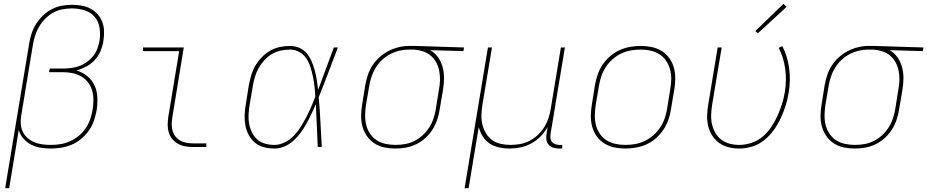

<svg xmlns="http://www.w3.org/2000/svg" viewBox="-20 -768 4844 1003"><path d="M7 215 132 -538Q136 -565 144.5 -591.5Q153 -618 168 -642Q183 -666 204 -686.5Q225 -707 250.5 -720Q276 -733 303 -738Q330 -743 357 -743Q382 -743 407 -738.5Q432 -734 453.5 -722.5Q475 -711 490.5 -693Q506 -675 514.5 -652.5Q523 -630 523.5 -604Q524 -578 520 -553Q516 -527 505 -501Q494 -475 475 -454.5Q456 -434 431 -420.5Q406 -407 379 -400Q410 -391 435 -371Q460 -351 473.5 -322.5Q487 -294 488.5 -260.5Q490 -227 485 -193Q480 -166 471 -138.5Q462 -111 445 -87Q428 -63 405 -43.5Q382 -24 355 -12.5Q328 -1 300 3.5Q272 8 245 8Q218 8 191 3.5Q164 -1 141.5 -13Q119 -25 102 -44.5Q85 -64 78 -89L28 215ZM245 -11Q270 -11 295.5 -15Q321 -19 345.5 -30Q370 -41 391.5 -58.5Q413 -76 428 -98.5Q443 -121 451.5 -146Q460 -171 464 -196Q468 -222 468 -247.5Q468 -273 461 -296Q454 -319 439.5 -338Q425 -357 404 -369Q383 -381 358.5 -386Q334 -391 308 -391H236L240 -410H312Q332 -410 353.5 -413Q375 -416 395.5 -423.5Q416 -431 434.5 -444.5Q453 -458 467 -475.5Q481 -493 488.5 -513.5Q496 -534 500 -555Q505 -589 500 -622.5Q495 -656 474.5 -680Q454 -704 422 -714Q390 -724 356 -724Q332 -724 307 -719.5Q282 -715 259 -702.5Q236 -690 217 -671Q198 -652 185 -630Q172 -608 164 -584Q156 -560 152 -535L91 -165Q87 -142 88.5 -120Q90 -98 99 -79.5Q108 -61 124 -47Q140 -33 159.5 -25Q179 -17 200.5 -14Q222 -11 245 -11Z M989 0Q968 0 948 -3.5Q928 -7 910.5 -16.5Q893 -26 880.5 -41Q868 -56 862 -75Q856 -94 856 -114.5Q856 -135 859 -156L916 -501H727V-520H940L880 -153Q877 -135 877 -117.5Q877 -100 882 -83.5Q887 -67 897.5 -54Q908 -41 922.5 -33Q937 -25 954.5 -22Q972 -19 989 -19H1058V0Z M1414 8Q1386 8 1359 1Q1332 -6 1312 -22.5Q1292 -39 1279.5 -62.5Q1267 -86 1262 -112.5Q1257 -139 1258 -167Q1259 -195 1264 -223L1280 -323Q1285 -349 1292.5 -375Q1300 -401 1314 -425Q1328 -449 1348 -469.5Q1368 -490 1392 -503.5Q1416 -517 1442.5 -522.5Q1469 -528 1495 -528Q1522 -528 1545 -517.5Q1568 -507 1583.5 -488Q1599 -469 1608.5 -446Q1618 -423 1624.5 -399Q1631 -375 1635 -349.5Q1639 -324 1642 -299Q1663 -354 1683 -409.5Q1703 -465 1724 -520H1745Q1720 -455 1695.5 -389.5Q1671 -324 1645 -260Q1651 -195 1654 -130Q1657 -65 1661 0H1640Q1637 -56 1635 -111.5Q1633 -167 1630 -223Q1619 -198 1607 -173Q1595 -148 1581.5 -123.5Q1568 -99 1551.5 -76Q1535 -53 1513.5 -33.5Q1492 -14 1466 -3Q1440 8 1414 8ZM1414 -11Q1441 -11 1468 -24.5Q1495 -38 1515.5 -59.5Q1536 -81 1551.5 -106Q1567 -131 1580.5 -157Q1594 -183 1605.5 -209.5Q1617 -236 1627 -263Q1626 -289 1623 -315Q1620 -341 1615 -366.5Q1610 -392 1602 -416.5Q1594 -441 1580.5 -462Q1567 -483 1544.5 -496Q1522 -509 1495 -509Q1472 -509 1447.5 -504Q1423 -499 1401 -486Q1379 -473 1361.5 -454Q1344 -435 1331.5 -413Q1319 -391 1312 -367.5Q1305 -344 1301 -320L1284 -220Q1280 -195 1278.5 -170Q1277 -145 1281.5 -121Q1286 -97 1296.5 -76Q1307 -55 1324 -39.5Q1341 -24 1365 -17.5Q1389 -11 1414 -11Z M2046 8Q2016 8 1987.5 2Q1959 -4 1936 -19Q1913 -34 1897 -57Q1881 -80 1873.5 -107Q1866 -134 1866.5 -164Q1867 -194 1872 -223L1888 -323Q1893 -350 1901.5 -376Q1910 -402 1925.5 -426Q1941 -450 1963 -469.5Q1985 -489 2010.5 -502Q2036 -515 2063 -521.5Q2090 -528 2116 -528Q2120 -528 2123.5 -528Q2127 -528 2131 -528Q2135 -528 2139.5 -528Q2144 -528 2148 -528L2404 -520L2401 -501L2227 -506Q2252 -492 2268.5 -468.5Q2285 -445 2292.5 -416.5Q2300 -388 2299.5 -357.5Q2299 -327 2294 -297L2277 -197Q2273 -170 2264 -143Q2255 -116 2239.5 -91.5Q2224 -67 2202 -47Q2180 -27 2154 -14.5Q2128 -2 2100.5 3Q2073 8 2046 8ZM2046 -11Q2071 -11 2096.5 -15.5Q2122 -20 2145.5 -32Q2169 -44 2189 -62.5Q2209 -81 2223 -103.5Q2237 -126 2245 -150.5Q2253 -175 2257 -200L2273 -300Q2278 -325 2278.5 -349.5Q2279 -374 2274.5 -397.5Q2270 -421 2259 -441.5Q2248 -462 2230.5 -477Q2213 -492 2190.5 -499.5Q2168 -507 2143 -509H2128Q2125 -509 2121.5 -509Q2118 -509 2115 -509Q2091 -509 2066 -503Q2041 -497 2018 -485Q1995 -473 1975.5 -454.5Q1956 -436 1942.5 -414Q1929 -392 1921 -368Q1913 -344 1909 -320L1892 -220Q1888 -194 1887.5 -167Q1887 -140 1893 -115.5Q1899 -91 1913 -70Q1927 -49 1947.5 -35.5Q1968 -22 1994 -16.5Q2020 -11 2046 -11Z M2407 215 2529 -520H2550L2500 -220Q2496 -194 2495 -168Q2494 -142 2500 -117.5Q2506 -93 2518.5 -72Q2531 -51 2551 -36.5Q2571 -22 2596 -16.5Q2621 -11 2647 -11Q2672 -11 2697 -15.5Q2722 -20 2745.5 -32Q2769 -44 2789 -62.5Q2809 -81 2823 -103.5Q2837 -126 2845 -150Q2853 -174 2857 -199L2910 -520H2931L2856 -68Q2854 -56 2855.5 -45Q2857 -34 2864 -26Q2871 -18 2881.5 -14.5Q2892 -11 2903 -11H2917V8H2900Q2885 8 2870.5 3.5Q2856 -1 2846.5 -11.5Q2837 -22 2834.5 -37Q2832 -52 2835 -68L2841 -105Q2826 -78 2804 -55.5Q2782 -33 2755 -18.5Q2728 -4 2699 2Q2670 8 2641 8Q2613 8 2586 2Q2559 -4 2537.5 -18.5Q2516 -33 2502 -55.5Q2488 -78 2481 -104L2428 215Z M3247 8Q3217 8 3188.5 2Q3160 -4 3136.5 -19Q3113 -34 3097 -56.5Q3081 -79 3073.5 -106.5Q3066 -134 3066.5 -163.5Q3067 -193 3072 -223L3088 -323Q3093 -351 3102 -378Q3111 -405 3127.5 -429.5Q3144 -454 3167 -474Q3190 -494 3216.5 -506Q3243 -518 3271 -523Q3299 -528 3327 -528Q3356 -528 3385 -522Q3414 -516 3437.5 -501Q3461 -486 3477 -463.5Q3493 -441 3500.5 -413.5Q3508 -386 3507.5 -356.5Q3507 -327 3502 -297L3485 -197Q3481 -169 3471.5 -142Q3462 -115 3445.5 -90.5Q3429 -66 3406.5 -46Q3384 -26 3357.5 -14Q3331 -2 3302.5 3Q3274 8 3247 8ZM3247 -11Q3272 -11 3298 -15.5Q3324 -20 3348 -31.5Q3372 -43 3393 -61.5Q3414 -80 3429 -102.5Q3444 -125 3452.5 -150Q3461 -175 3465 -200L3481 -300Q3486 -327 3486.5 -353.5Q3487 -380 3480.5 -404.5Q3474 -429 3460 -450Q3446 -471 3425 -484.5Q3404 -498 3378.5 -503.5Q3353 -509 3326 -509Q3301 -509 3275.5 -504.5Q3250 -500 3225.5 -488.5Q3201 -477 3180 -458.5Q3159 -440 3144.5 -417.5Q3130 -395 3121.5 -370Q3113 -345 3109 -320L3092 -220Q3088 -193 3087.5 -166.5Q3087 -140 3093 -115.5Q3099 -91 3113 -70Q3127 -49 3148 -35.5Q3169 -22 3194.5 -16.5Q3220 -11 3247 -11Z M3842 8Q3813 8 3785.5 1Q3758 -6 3736.5 -21.5Q3715 -37 3700.5 -60Q3686 -83 3679.5 -110Q3673 -137 3674 -165.5Q3675 -194 3680 -223L3729 -520H3750L3700 -220Q3696 -194 3695 -168.5Q3694 -143 3699.5 -119Q3705 -95 3717 -74Q3729 -53 3748 -38.5Q3767 -24 3791.5 -17.5Q3816 -11 3842 -11Q3873 -11 3905.5 -21.5Q3938 -32 3964 -54Q3990 -76 4009 -104.5Q4028 -133 4041.5 -163Q4055 -193 4065 -224.5Q4075 -256 4080 -287Q4090 -349 4082 -408Q4074 -467 4048 -518L4067 -527Q4094 -474 4102.5 -411.5Q4111 -349 4100 -284Q4095 -251 4084.5 -217.5Q4074 -184 4059 -151.5Q4044 -119 4022.5 -89Q4001 -59 3972.5 -36Q3944 -13 3909.5 -2.5Q3875 8 3842 8ZM3939 -594 3926 -606 4073 -748 4089 -732Z M4446 8Q4416 8 4387.5 2Q4359 -4 4336 -19Q4313 -34 4297 -57Q4281 -80 4273.5 -107Q4266 -134 4266.5 -164Q4267 -194 4272 -223L4288 -323Q4293 -350 4301.5 -376Q4310 -402 4325.5 -426Q4341 -450 4363 -469.5Q4385 -489 4410.5 -502Q4436 -515 4463 -521.5Q4490 -528 4516 -528Q4520 -528 4523.5 -528Q4527 -528 4531 -528Q4535 -528 4539.5 -528Q4544 -528 4548 -528L4804 -520L4801 -501L4627 -506Q4652 -492 4668.5 -468.5Q4685 -445 4692.5 -416.5Q4700 -388 4699.5 -357.5Q4699 -327 4694 -297L4677 -197Q4673 -170 4664 -143Q4655 -116 4639.5 -91.5Q4624 -67 4602 -47Q4580 -27 4554 -14.5Q4528 -2 4500.5 3Q4473 8 4446 8ZM4446 -11Q4471 -11 4496.5 -15.5Q4522 -20 4545.5 -32Q4569 -44 4589 -62.5Q4609 -81 4623 -103.5Q4637 -126 4645 -150.5Q4653 -175 4657 -200L4673 -300Q4678 -325 4678.5 -349.5Q4679 -374 4674.5 -397.5Q4670 -421 4659 -441.5Q4648 -462 4630.5 -477Q4613 -492 4590.5 -499.5Q4568 -507 4543 -509H4528Q4525 -509 4521.5 -509Q4518 -509 4515 -509Q4491 -509 4466 -503Q4441 -497 4418 -485Q4395 -473 4375.5 -454.5Q4356 -436 4342.5 -414Q4329 -392 4321 -368Q4313 -344 4309 -320L4292 -220Q4288 -194 4287.5 -167Q4287 -140 4293 -115.5Q4299 -91 4313 -70Q4327 -49 4347.5 -35.5Q4368 -22 4394 -16.5Q4420 -11 4446 -11Z"/></svg>

Font: Iosevka SS04 Thin Extended
Style: Italic
Weight: 100
Width: 7
Italic angle: -9°
Monospace: yes
Designer: Belleve Invis
Foundry: Belleve Invis
Version: Version 19.0.0; ttfautohint (v1.8.4)